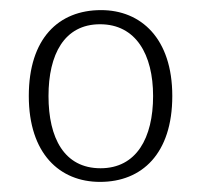

<svg xmlns="http://www.w3.org/2000/svg" viewBox="-20 -740 398 380"><path d="M178 -380C261 -380 321 -436 321 -550C321 -664 259 -720 180 -720C96 -720 37 -664 37 -550C37 -436 98 -380 178 -380ZM179 -407C107 -407 76 -467 76 -550C76 -632 107 -692 178 -692C249 -692 283 -632 283 -550C283 -467 250 -407 179 -407Z"/></svg>

Font: Noto Serif Devanagari ExtraLight
Style: Regular
Weight: 200
Designer: Universal Thirst, Indian Type Foundry and the Monotype Design Team
Foundry: Monotype Imaging Inc.
Version: Version 2.004